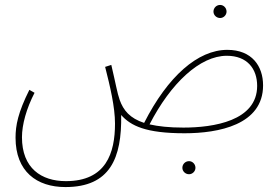

<svg xmlns="http://www.w3.org/2000/svg" viewBox="-20 -527 1134 778"><path d="M872 -454C886 -454 898 -466 898 -480C898 -495 886 -507 872 -507C857 -507 845 -495 845 -480C845 -466 857 -454 872 -454ZM245 231C426 231 474 114 471 -61C510 -17 571 13 728 13C865 13 1046 -21 1046 -181C1046 -259 1001 -325 901 -325C782 -325 660 -218 564 -29C506 -48 480 -80 465 -122C455 -150 449 -188 431 -264L406 -256C426 -177 446 -94 446 -26C446 93 410 207 247 207C148 207 69 155 69 29C69 -22 87 -87 120 -151L99 -163C53 -71 43 -19 43 31C43 168 129 231 245 231ZM899 -301C982 -301 1022 -248 1022 -179C1022 -37 845 -10 723 -10C665 -10 621 -15 586 -23C672 -190 790 -301 899 -301ZM746 179C760 179 772 167 772 153C772 138 760 126 746 126C731 126 719 138 719 153C719 167 731 179 746 179Z"/></svg>

Font: Noto Sans Arabic UI Cn Th
Style: Regular
Weight: 100
Width: 3
Designer: Monotype Design Team, Nadine Chahine and Nizar Qandah
Foundry: Monotype Imaging Inc.
Version: Version 2.010